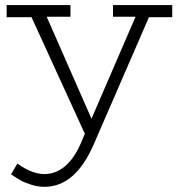

<svg xmlns="http://www.w3.org/2000/svg" viewBox="-20 -491 695 749"><path d="M651.9 -471.2V-423.8H561L345.2 73.2Q273.4 237.8 153.8 237.8Q127.4 237.8 101.6 229.5Q75.7 221.2 60.5 212.6Q45.4 204.1 22.9 189L47.9 147Q104 188 153.8 188Q196.8 188 232.9 158Q269 127.9 294.9 68.8L311 30.8L103 -423.8H5.9V-471.2H254.9V-425.8H162.1L336.9 -27.8L508.8 -425.8H420.9V-471.2Z"/></svg>

Font: BioRhyme Light
Style: Regular
Weight: 300
Designer: Aoife Mooney
Foundry: Aoife Mooney Type
Version: Version 1.500;PS 001.500;hotconv 1.0.88;makeotf.lib2.5.64775